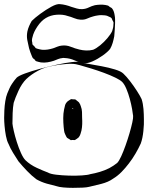

<svg xmlns="http://www.w3.org/2000/svg" viewBox="-30 -837 714 926"><path d="M664 -262Q665 -240 661.5 -205Q658 -170 649 -145Q639 -123 624 -97Q609 -71 591 -48Q575 -27 556.5 -8Q538 11 515 25Q493 41 458 50Q423 59 400 64Q389 67 367.5 68Q346 69 321.5 69Q297 69 275.5 67Q254 65 243 61Q221 56 195 48.5Q169 41 146 28Q124 12 100.5 -12.5Q77 -37 59 -59Q46 -79 33 -100Q20 -121 11 -143Q3 -158 -1.5 -182Q-6 -206 -8 -229.5Q-10 -253 -10 -268Q-10 -283 -9 -305Q-8 -327 -4.5 -349Q-1 -371 5 -386Q10 -398 15.5 -410.5Q21 -423 28 -433Q33 -441 38.5 -448Q44 -455 50 -462Q59 -471 90 -482.5Q121 -494 162 -505Q203 -516 244 -525Q285 -534 316 -537.5Q347 -541 356 -537Q367 -534 396.5 -529Q426 -524 460.5 -517.5Q495 -511 524.5 -502Q554 -493 565 -482Q580 -468 598 -444.5Q616 -421 631 -397.5Q646 -374 653 -359Q660 -337 662 -311Q664 -285 664 -262ZM535 -51Q544 -60 554.5 -83Q565 -106 575.5 -135.5Q586 -165 594.5 -194Q603 -223 608 -246Q613 -269 612 -278Q611 -289 607 -311.5Q603 -334 596 -360Q589 -386 579.5 -408.5Q570 -431 559 -442Q550 -451 526.5 -462.5Q503 -474 472 -485.5Q441 -497 410 -506.5Q379 -516 355.5 -522.5Q332 -529 323 -529Q307 -530 290.5 -528.5Q274 -527 257 -525Q235 -522 206 -515.5Q177 -509 152 -495Q137 -487 123.5 -477.5Q110 -468 97 -456Q75 -434 59 -399Q43 -364 36 -341Q32 -319 31 -291.5Q30 -264 30 -241Q31 -230 36.5 -205.5Q42 -181 51 -152.5Q60 -124 71 -99.5Q82 -75 93 -64Q116 -42 147.5 -27.5Q179 -13 201 -5Q212 2 240.5 5.5Q269 9 303 10Q337 11 365.5 9Q394 7 405 3Q428 -1 451.5 -8Q475 -15 497 -26Q519 -38 535 -51ZM360 -324Q365 -311 365.5 -297Q366 -283 366 -269Q367 -254 366.5 -238.5Q366 -223 363 -208Q361 -200 358 -190.5Q355 -181 349 -174Q346 -171 340.5 -167.5Q335 -164 332 -162Q330 -161 326.5 -161.5Q323 -162 320 -162Q319 -162 316 -161.5Q313 -161 311 -161Q310 -162 308 -163.5Q306 -165 304 -166L294 -172Q291 -175 288.5 -180.5Q286 -186 284 -190Q280 -198 279 -207.5Q278 -217 277 -225Q275 -246 275 -267.5Q275 -289 279 -309Q281 -320 284 -330Q287 -340 297 -349Q301 -351 305.5 -354.5Q310 -358 314 -359L322 -358Q325 -358 328.5 -358Q332 -358 334 -357Q336 -356 337.5 -354.5Q339 -353 340 -352Q343 -350 346 -347.5Q349 -345 351 -343Q354 -339 356.5 -333.5Q359 -328 360 -324ZM323 -311Q325 -311 325 -310Q325 -311 322 -313.5Q319 -316 319 -316Q316 -316 319 -313Q321 -313 323 -311ZM521 -662Q518 -646 513.5 -630.5Q509 -615 501 -601Q489 -586 465 -569Q441 -552 416 -541Q391 -530 376 -533Q354 -535 330.5 -545.5Q307 -556 284 -557Q281 -557 277.5 -557.5Q274 -558 271 -557Q260 -556 250 -552Q240 -548 230 -544Q215 -539 199 -536.5Q183 -534 167 -536Q163 -537 156 -538.5Q149 -540 144 -542Q140 -544 136 -551Q129 -555 127 -559Q126 -561 125 -563.5Q124 -566 123 -568Q119 -577 116 -586Q113 -595 110 -605Q105 -625 101.5 -644.5Q98 -664 102 -685Q105 -699 110.5 -711.5Q116 -724 123 -736Q138 -751 164.5 -770.5Q191 -790 217.5 -804.5Q244 -819 259 -817Q273 -816 287 -812.5Q301 -809 314 -804Q327 -800 340.5 -796Q354 -792 367 -793Q384 -794 398 -801Q412 -808 428 -812Q440 -814 453 -814.5Q466 -815 478 -813L491 -810Q493 -809 495.5 -807Q498 -805 500 -803Q506 -801 510 -797Q516 -790 519 -780.5Q522 -771 523 -763Q525 -753 525 -743.5Q525 -734 525 -725Q524 -710 523.5 -694.5Q523 -679 521 -662ZM438 -762Q434 -761 429.5 -760.5Q425 -760 420 -758Q405 -754 390.5 -747.5Q376 -741 359 -742Q343 -743 327.5 -749.5Q312 -756 296 -760Q274 -768 244 -766Q214 -764 191 -750Q169 -737 150.5 -709.5Q132 -682 127 -659Q126 -655 125 -651.5Q124 -648 124 -643Q124 -638 126 -630Q126 -629 126 -626.5Q126 -624 127 -622Q129 -620 132 -617Q135 -614 137 -612Q139 -608 142 -605L150 -602Q156 -600 161.5 -599Q167 -598 173 -597Q187 -596 200 -598Q213 -600 226 -604Q237 -608 247 -612Q257 -616 267 -617Q290 -620 311 -611.5Q332 -603 353 -598Q369 -594 386 -593.5Q403 -593 419 -597Q434 -603 453 -618.5Q472 -634 488 -653Q504 -672 511 -687Q517 -704 517 -719Q517 -722 517.5 -725Q518 -728 517 -730Q516 -734 512 -740Q511 -742 510 -745.5Q509 -749 507 -750Q506 -752 502.5 -753.5Q499 -755 497 -756Q494 -757 491.5 -758.5Q489 -760 486 -761Q484 -762 481 -762Q478 -762 476 -763Q467 -764 458 -764Q449 -764 438 -762Z"/></svg>

Font: Rubik Vinyl
Style: Regular
Weight: 400
Designer: Hubert and Fischer, NaN
Foundry: Hubert and Fischer, NaN
Version: Version 2.200